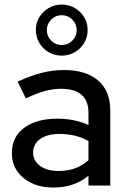

<svg xmlns="http://www.w3.org/2000/svg" viewBox="-20 -834 572 863"><path d="M220.4 9Q165.1 9 123 -10.6Q80.9 -30.2 57.1 -65.1Q33.3 -99.9 33.3 -145.8Q33.3 -218.3 88.4 -259.4Q143.4 -300.6 238.7 -300.6Q314.1 -300.6 377.7 -272.2V-326.4Q377.7 -435 254.1 -435Q218.9 -435 181.1 -424.7Q143.3 -414.3 96.2 -391.6L59.4 -466.9Q116.6 -493.8 166.9 -506.5Q217.2 -519.2 267.6 -519.2Q367 -519.2 421.3 -472Q475.6 -424.8 475.6 -337.6V0H377.7V-44Q344.3 -17.1 305.3 -4Q266.2 9 220.4 9ZM128.8 -148.1Q128.8 -111.1 160.3 -88.3Q191.8 -65.5 242.8 -65.5Q324.7 -65.5 377.7 -113.8V-200.1Q322.5 -231.9 247.1 -231.9Q192.4 -231.9 160.6 -209.2Q128.8 -186.5 128.8 -148.1ZM257.6 -583.9Q225.4 -583.9 198.8 -599.4Q172.3 -614.9 156.7 -641.3Q141.1 -667.7 141.1 -698.7Q141.1 -730.7 156.7 -756.5Q172.3 -782.4 198.8 -798Q225.3 -813.5 257.5 -813.5Q289.7 -813.5 316.2 -798Q342.8 -782.5 358.4 -756.6Q374 -730.7 374 -698.6Q374 -667.5 358.4 -641.3Q342.8 -615.1 316.3 -599.5Q289.8 -583.9 257.6 -583.9ZM257.6 -631.7Q285.4 -631.7 305 -651.3Q324.6 -671 324.6 -698.7Q324.6 -726.5 305 -746.2Q285.3 -765.8 257.5 -765.8Q229.7 -765.8 210.1 -746.1Q190.5 -726.5 190.5 -698.7Q190.5 -670.9 210.1 -651.3Q229.8 -631.7 257.6 -631.7Z"/></svg>

Font: Red Hat Display VF
Style: Regular
Weight: 300
Designer: Pentagram, MCKL
Foundry: Pentagram, MCKL
Version: Version 1.023